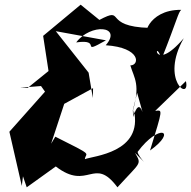

<svg xmlns="http://www.w3.org/2000/svg" viewBox="-20 -752 815 819"><path d="M78 0 94 47 218 -42C357 65 380 -89 481 47C581 -63 585 -49 556 -100C634 -22 570 -80 567 -104C659 -228 739 -195 620 -110C676 -293 674 -282 642 -279L773 -406C793 -318 661 -409 764 -589C627 -429 638 -602 669 -500C736 -668 740 -699 753 -710C603 -712 589 -576 619 -633C414 -638 518 -727 404 -667L324 -732L164 -599L187 -449L98 -377L66 -378L155 -385L172 -361L20 -190L73 41ZM565 -356 588 -274C561 -349 540 -193 551 -282C592 -100 376 -87 342 -73C345 -104 386 -84 216 -169L198 -139L254 -309L377 -376L376 -334L358 -442L218 -619L432 -580C314 -513 421 -588 305 -571C366 -653 504 -643 431 -559C582 -549 576 -473 536 -473C552 -418 582 -392 543 -267Z"/></svg>

Font: Asimov Silicon
Style: Regular
Weight: 400
Designer: Google
Version: Version 2.000980; 2014